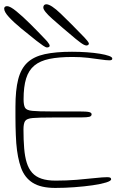

<svg xmlns="http://www.w3.org/2000/svg" viewBox="-29 -864 606 920"><path d="M236 36.5Q167 36.5 128 12Q89 -12.5 71.8 -60.2Q54.5 -108 49 -177.5Q47.5 -196.5 46.8 -216.8Q46 -237 45.5 -258.8Q45 -280.5 45 -304Q45 -327.5 45 -352.5Q45 -432.5 58.2 -484Q71.5 -535.5 102.2 -564.2Q133 -593 185.5 -604.5Q238 -616 316 -616Q353 -616 387.8 -613.5Q422.5 -611 449.8 -606.5Q477 -602 493 -596.2Q509 -590.5 509 -583.5Q509 -578.5 505.5 -576.8Q502 -575 495 -575Q480 -575 453.8 -579Q427.5 -583 393 -587Q358.5 -591 318.5 -591Q253 -591 208 -581.8Q163 -572.5 135.8 -550Q108.5 -527.5 96.2 -488Q84 -448.5 84 -388.5Q84 -360 91 -347.8Q98 -335.5 125.8 -332.8Q153.5 -330 216 -330Q225.5 -330 244.2 -330Q263 -330 284.2 -330Q305.5 -330 323.2 -330Q341 -330 348.5 -330Q386.5 -330 398.2 -327Q410 -324 410 -316.5Q410 -307 398.5 -304.2Q387 -301.5 362.5 -301.5Q350.5 -301.5 332.8 -301.5Q315 -301.5 294.8 -301.2Q274.5 -301 255.2 -301Q236 -301 221.5 -301Q157.5 -301 128.2 -298.5Q99 -296 91.2 -284Q83.5 -272 83.5 -244Q83.5 -193.5 86.8 -153.8Q90 -114 99 -84.8Q108 -55.5 125.2 -36.2Q142.5 -17 170 -7.8Q197.5 1.5 237.5 1.5Q290 1.5 339 -2.5Q388 -6.5 426.2 -10.8Q464.5 -15 484 -15Q495 -15 499.2 -12.8Q503.5 -10.5 503.5 -5Q503.5 3 479 10.5Q454.5 18 414.8 23.8Q375 29.5 328 33Q281 36.5 236 36.5ZM197 -636.5Q190 -636.5 176.8 -645.8Q163.5 -655 146 -668.5Q108 -698.5 72.2 -728Q36.5 -757.5 13.8 -782.2Q-9 -807 -9 -822.5Q-9 -828.5 -5.2 -831.5Q-1.5 -834.5 5 -834.5Q19.5 -834.5 49.2 -810.2Q79 -786 115.8 -749.5Q152.5 -713 188 -675.5Q192.5 -671.5 197.2 -665.5Q202 -659.5 205.5 -654Q209 -648.5 209 -645Q209 -640 204.5 -638.2Q200 -636.5 197 -636.5ZM385.5 -646Q380 -646 372.2 -650Q364.5 -654 355 -661.2Q345.5 -668.5 334 -677.5Q264.5 -735.5 221.5 -773.8Q178.5 -812 178.5 -828Q178.5 -835 182.2 -839.2Q186 -843.5 193 -843.5Q215 -843.5 262 -798.5Q309 -753.5 375.5 -684.5Q382 -678 389.5 -668.5Q397 -659 397 -655Q397 -651.5 393.5 -648.8Q390 -646 385.5 -646Z"/></svg>

Font: Gluten Thin
Style: Regular
Weight: 100
Designer: Tyler Finck
Foundry: Etcetera Type Company
Version: Version 1.300